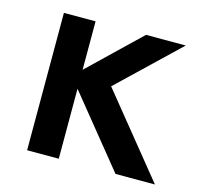

<svg xmlns="http://www.w3.org/2000/svg" viewBox="-76 -541 646 621"><g transform="rotate(15 247.5 -230.0)"><path d="M65 -460V0H171V-460ZM340 -460 142 -270 361 0H493L274 -270L473 -460Z"/></g></svg>

Font: Jost Medium
Style: Regular
Weight: 500
Version: Version 3.710